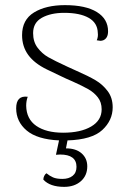

<svg xmlns="http://www.w3.org/2000/svg" viewBox="-20 -535 502 748"><path d="M243 12 237 43Q276 43 298 62.5Q320 82 320 113Q320 149 295 171Q270 193 230 193Q175 193 149 165V163Q149 157 152.5 150Q156 143 161 140Q173 150 186.5 156Q200 162 223 162Q248 162 263 150Q278 138 278 115Q278 67 214 67L198 68L210 12Q125 8 84 -26.5Q43 -61 43 -113Q43 -164 88 -158Q82 -142 82 -123Q83 -71 121.5 -44.5Q160 -18 226 -18Q294 -18 335 -42Q376 -66 376 -109Q376 -137 361 -156Q346 -175 324 -187.5Q302 -200 262 -218Q234 -230 220 -237Q211 -241 162.5 -264.5Q114 -288 90 -321Q66 -354 66 -398Q66 -458 112.5 -486.5Q159 -515 233 -515Q314 -515 357.5 -488Q401 -461 401 -413Q401 -386 382 -378Q376 -376 371 -376Q367 -376 357 -378Q363 -392 361 -407Q360 -446 325.5 -465.5Q291 -485 230 -485Q178 -485 143.5 -466Q109 -447 109 -406Q109 -372 126.5 -349Q144 -326 167.5 -312.5Q191 -299 243 -275L276 -260Q324 -239 352 -222.5Q380 -206 399.5 -180Q419 -154 419 -117Q419 -66 378.5 -28.5Q338 9 243 12Z"/></svg>

Font: Arima Madurai ExtraLight
Style: Regular
Weight: 275
Designer: Joana Correia and Natanael Gama
Foundry: NDISCOVER
Version: Version 1.019